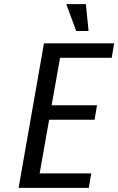

<svg xmlns="http://www.w3.org/2000/svg" viewBox="-20 -910 573 930"><path d="M70 0 193 -700H533L521 -630H271L230 -400H450L438 -330H218L172 -70H422L410 0ZM349 -760 301 -890H396L409 -760Z"/></svg>

Font: Cuprum
Style: Italic
Weight: 400
Italic angle: -10°
Designer: Jovanny Lemonad
Foundry: Jovanny Lemonad
Version: Version 3.000